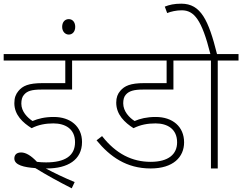

<svg xmlns="http://www.w3.org/2000/svg" viewBox="-20 -916 1317 1044"><path d="M270 -245C334 -245 388 -216 388 -143C388 -69 334 -33 230 -33C214 -33 197 -34 181 -36C150 -69 121 -87 95 -87C68 -87 58 -72 58 -54C58 -18 112 -6 172 -2C230 34 299 72 370 108L386 74C330 51 276 25 229 0C231 0 233 0 235 0C347 0 426 -46 426 -144C426 -229 362 -280 273 -280C223 -280 188 -271 157 -258C129 -276 96 -310 96 -352C96 -372 100 -389 110 -400C127 -421 152 -429 205 -429H372V-587H491V-622H0V-587H335V-464H212C135 -464 103 -449 80 -421C66 -404 58 -385 58 -355C58 -291 104 -249 152 -219C189 -238 229 -245 270 -245Z M318 -770C318 -744 335 -728 354 -728C373 -728 389 -743 389 -770C389 -795 375 -812 354 -812C333 -812 318 -796 318 -770Z M826 -245C891 -245 943 -214 943 -142C943 -78 897 -36 799 -36C699 -36 611 -79 535 -176L505 -153C578 -64 668 0 799 0C922 0 981 -62 981 -142C981 -227 919 -280 827 -280C778 -280 742 -271 712 -258C683 -276 650 -311 650 -354C650 -374 654 -390 664 -401C681 -421 708 -429 757 -429H923V-587H1045V-622H476V-587H886V-464H764C689 -464 657 -449 634 -422C620 -406 612 -386 612 -358C612 -292 659 -249 706 -219C744 -238 783 -245 826 -245Z M1164 -587H1277V-622H1160C1114 -806 1072 -896 966 -896C927 -896 901 -890 876 -880L889 -845C909 -853 938 -860 968 -860C1035 -860 1077 -810 1124 -622H1030V-587H1127V0H1164Z"/></svg>

Font: Noto Sans Devanagari UI ExtraLight
Style: Regular
Weight: 200
Designer: Jelle Bosma - Monotype Design Team
Foundry: Monotype Imaging Inc.
Version: Version 2.003